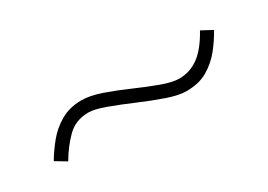

<svg xmlns="http://www.w3.org/2000/svg" viewBox="-15 -570 648 464"><g transform="rotate(-30 309.5 -338.5)"><path d="M92 -281 62 -299Q75 -321 92.5 -342.5Q110 -364 135 -378.5Q160 -393 193 -393Q217 -393 248.5 -382Q280 -371 313 -356.5Q346 -342 376 -331Q406 -320 425 -320Q455 -320 479.5 -338Q504 -356 526 -396L556 -380Q544 -358 526.5 -336Q509 -314 484.5 -299.5Q460 -285 425 -285Q404 -285 372 -296Q340 -307 305 -322Q270 -337 240 -348Q210 -359 193 -359Q157 -359 133.5 -335.5Q110 -312 92 -281Z"/></g></svg>

Font: Zen Kaku Gothic Antique Light
Style: Regular
Weight: 300
Designer: Yoshimichi Ohira
Foundry: Positype
Version: Version 1.001